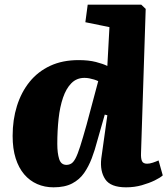

<svg xmlns="http://www.w3.org/2000/svg" viewBox="-20 -787 716 821"><path d="M583 -132Q582 -110 587 -98.5Q592 -87 609 -87Q620 -87 633.5 -91.5Q647 -96 658 -101L676 -37Q665 -27 641.5 -15.5Q618 -4 586.5 5Q555 14 519 14Q453 14 430 -20.5Q407 -55 413 -109L439 -294L428 -297L396 -185Q386 -146 372.5 -110.5Q359 -75 339.5 -47Q320 -19 288.5 -2.5Q257 14 209 14Q171 14 139 0Q107 -14 83.5 -41.5Q60 -69 47 -110Q34 -151 34 -206Q34 -275 52.5 -334Q71 -393 106.5 -437Q142 -481 194.5 -505.5Q247 -530 316 -530Q359 -530 390 -522Q421 -514 439 -505L448 -671L345 -692L355 -767H584L603 -749ZM264 -82Q275 -82 284.5 -87.5Q294 -93 303 -110Q312 -127 323 -161.5Q334 -196 350 -253L400 -440Q392 -444 382 -447Q372 -450 362 -452Q352 -454 341 -454Q308 -454 285.5 -431.5Q263 -409 249.5 -369.5Q236 -330 230.5 -279Q225 -228 225 -172Q225 -132 233 -107Q241 -82 264 -82Z"/></svg>

Font: Literata 18pt ExtraBold
Style: Italic
Weight: 800
Italic angle: -2°
Designer: Latin by Veronika Burian and Jose Scaglione. Greek by Irene Vlachou. Cyrillic by Vera Evstafieva
Foundry: TypeTogether
Version: Version 3.103;gftools[0.9.29]